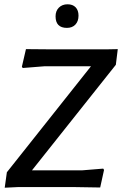

<svg xmlns="http://www.w3.org/2000/svg" viewBox="-20 -872 569 895"><path d="M295 -852Q319 -852 332.5 -838Q346 -824 346 -799Q346 -773 331.5 -757.5Q317 -742 292 -742Q239 -742 239 -796Q239 -821 254.5 -836.5Q270 -852 295 -852ZM529 -643 520 -570 129 -78H363L461 -86L465 -80L447 2L324 0H65L2 3L12 -69L404 -563H186L86 -555L82 -561L101 -643L215 -642H477Z"/></svg>

Font: Alegreya Sans Medium
Style: Italic
Weight: 500
Italic angle: -7°
Designer: Juan Pablo del Peral
Foundry: Huerta Tipografica
Version: Version 2.007